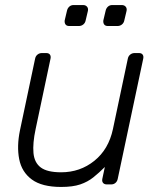

<svg xmlns="http://www.w3.org/2000/svg" viewBox="-20 -730 626 760"><path d="M222 10Q146 10 106 -19.5Q66 -49 56 -100Q46 -151 59 -214L119 -498Q121 -508 128.5 -514Q136 -520 146 -520H163Q173 -520 177.5 -514Q182 -508 180 -498L121 -219Q109 -163 112.5 -124.5Q116 -86 141.5 -67Q167 -48 222 -48Q297 -48 353.5 -93.5Q410 -139 427 -219L486 -498Q488 -508 495.5 -514Q503 -520 513 -520H530Q540 -520 544.5 -514Q549 -508 547 -498L446 -22Q444 -12 437 -6Q430 0 420 0H403Q393 0 388 -6Q383 -12 385 -22L395 -69Q372 -46 349.5 -28Q327 -10 297.5 0Q268 10 222 10ZM407 -627Q397 -627 392.5 -633Q388 -639 389 -649L398 -687Q400 -697 407 -703.5Q414 -710 424 -710H462Q472 -710 477.5 -703.5Q483 -697 481 -687L472 -649Q470 -639 462.5 -633Q455 -627 445 -627ZM254 -627Q244 -627 239.5 -633Q235 -639 236 -649L245 -687Q247 -697 254 -703.5Q261 -710 271 -710H309Q319 -710 324.5 -703.5Q330 -697 328 -687L319 -649Q317 -639 309.5 -633Q302 -627 292 -627Z"/></svg>

Font: Rubik Light
Style: Italic
Weight: 300
Italic angle: -12°
Designer: Hubert and Fischer
Foundry: Hubert and Fischer
Version: Version 2.300;gftools[0.9.30]